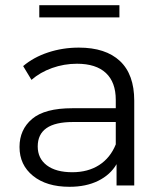

<svg xmlns="http://www.w3.org/2000/svg" viewBox="-20 -713 630 738"><path d="M496 -326V0H428V-82Q404 -41 357.5 -18Q311 5 247 5Q159 5 107 -37Q55 -79 55 -148Q55 -215 103.5 -256Q152 -297 258 -297H425V-329Q425 -397 387 -432.5Q349 -468 276 -468Q226 -468 180 -451.5Q134 -435 101 -406L69 -459Q109 -493 165 -511.5Q221 -530 283 -530Q386 -530 441 -478.5Q496 -427 496 -326ZM425 -158V-244H260Q125 -244 125 -150Q125 -104 160 -77.5Q195 -51 258 -51Q318 -51 361 -78.5Q404 -106 425 -158ZM131 -693H439V-646H131Z"/></svg>

Font: Montserrat-Regular
Style: Regular
Weight: 400
Version: Version 7.200